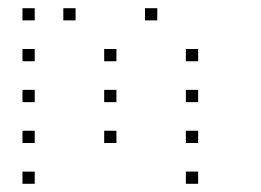

<svg xmlns="http://www.w3.org/2000/svg" viewBox="-20 -485 640 470"><path d="M36 -465Q35 -465 35 -465Q35 -465 35 -464V-436Q35 -435 35 -435Q35 -435 36 -435H64Q65 -435 65 -435Q65 -435 65 -436V-464Q65 -465 65 -465Q65 -465 64 -465ZM136 -465Q135 -465 135 -465Q135 -465 135 -464V-436Q135 -435 135 -435Q135 -435 136 -435H164Q165 -435 165 -435Q165 -435 165 -436V-464Q165 -465 165 -465Q165 -465 164 -465ZM336 -465Q335 -465 335 -465Q335 -465 335 -464V-436Q335 -435 335 -435Q335 -435 336 -435H364Q365 -435 365 -435Q365 -435 365 -436V-464Q365 -465 365 -465Q365 -465 364 -465ZM36 -365Q35 -365 35 -365Q35 -365 35 -364V-336Q35 -335 35 -335Q35 -335 36 -335H64Q65 -335 65 -335Q65 -335 65 -336V-364Q65 -365 65 -365Q65 -365 64 -365ZM236 -365Q235 -365 235 -365Q235 -365 235 -364V-336Q235 -335 235 -335Q235 -335 236 -335H264Q265 -335 265 -335Q265 -335 265 -336V-364Q265 -365 265 -365Q265 -365 264 -365ZM436 -365Q435 -365 435 -365Q435 -365 435 -364V-336Q435 -335 435 -335Q435 -335 436 -335H464Q465 -335 465 -335Q465 -335 465 -336V-364Q465 -365 465 -365Q465 -365 464 -365ZM36 -265Q35 -265 35 -265Q35 -265 35 -264V-236Q35 -235 35 -235Q35 -235 36 -235H64Q65 -235 65 -235Q65 -235 65 -236V-264Q65 -265 65 -265Q65 -265 64 -265ZM236 -265Q235 -265 235 -265Q235 -265 235 -264V-236Q235 -235 235 -235Q235 -235 236 -235H264Q265 -235 265 -235Q265 -235 265 -236V-264Q265 -265 265 -265Q265 -265 264 -265ZM436 -265Q435 -265 435 -265Q435 -265 435 -264V-236Q435 -235 435 -235Q435 -235 436 -235H464Q465 -235 465 -235Q465 -235 465 -236V-264Q465 -265 465 -265Q465 -265 464 -265ZM36 -165Q35 -165 35 -165Q35 -165 35 -164V-136Q35 -135 35 -135Q35 -135 36 -135H64Q65 -135 65 -135Q65 -135 65 -136V-164Q65 -165 65 -165Q65 -165 64 -165ZM236 -165Q235 -165 235 -165Q235 -165 235 -164V-136Q235 -135 235 -135Q235 -135 236 -135H264Q265 -135 265 -135Q265 -135 265 -136V-164Q265 -165 265 -165Q265 -165 264 -165ZM436 -165Q435 -165 435 -165Q435 -165 435 -164V-136Q435 -135 435 -135Q435 -135 436 -135H464Q465 -135 465 -135Q465 -135 465 -136V-164Q465 -165 465 -165Q465 -165 464 -165ZM36 -65Q35 -65 35 -65Q35 -65 35 -64V-36Q35 -35 35 -35Q35 -35 36 -35H64Q65 -35 65 -35Q65 -35 65 -36V-64Q65 -65 65 -65Q65 -65 64 -65ZM436 -65Q435 -65 435 -65Q435 -65 435 -64V-36Q435 -35 435 -35Q435 -35 436 -35H464Q465 -35 465 -35Q465 -35 465 -36V-64Q465 -65 465 -65Q465 -65 464 -65Z"/></svg>

Font: Doto Black Thin
Style: Regular
Weight: 250
Monospace: yes
Version: Version 1.000